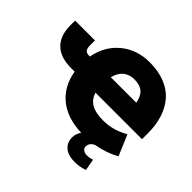

<svg xmlns="http://www.w3.org/2000/svg" viewBox="-204 -970 1423 1423"><g transform="rotate(45 508.0 -258.5)"><path d="M741.2 200.2Q673.3 200.2 636.2 168.9Q599.1 137.7 599.1 84Q599.1 45.4 623 12.2Q472.7 7.3 381.3 -67.6Q290 -142.6 268.1 -273.9H231.9Q117.7 -273.9 60.3 -331.1Q2.9 -388.2 2.9 -494.1V-543.9H210.9V-495.1Q210.9 -461.4 221.7 -447.3Q232.4 -433.1 257.8 -433.1H269Q293 -563 386.7 -639.9Q480.5 -716.8 612.8 -716.8Q704.1 -716.8 773.9 -689Q843.8 -661.1 887.5 -610.1Q931.2 -559.1 953.1 -489.7Q975.1 -420.4 975.1 -335V-272.9H487.8Q503.9 -219.2 547.9 -193.1Q591.8 -167 670.9 -167Q726.1 -167 773.9 -180.4Q821.8 -193.8 873 -222.2L941.9 -60.1Q861.3 -14.2 759.8 2.9Q717.8 22.5 717.8 60.1Q717.8 78.6 732.7 89.8Q747.6 101.1 770 101.1Q794.4 101.1 826.2 91.8L842.8 182.1Q793 200.2 741.2 200.2ZM622.1 -546.9Q570.8 -546.9 535.9 -518.8Q501 -490.7 486.8 -434.1H753.9Q743.2 -492.7 711.9 -519.8Q680.7 -546.9 622.1 -546.9Z"/></g></svg>

Font: Mulish ExtraBlack
Style: Regular
Weight: 1000
Designer: Vernon Adams
Foundry: Vernon Adams
Version: Version 3.603; ttfautohint (v1.8.3)